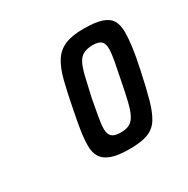

<svg xmlns="http://www.w3.org/2000/svg" viewBox="-84 -772 442 451"><g transform="rotate(-30 137.5 -546.5)"><path d="M148 -397Q116 -397 98.5 -403.5Q81 -410 73.5 -422Q66 -434 66 -452Q66 -470 69.5 -493Q73 -516 79 -545Q87 -587 94.5 -616Q102 -645 113.5 -662.5Q125 -680 144 -688Q163 -696 194 -696Q226 -696 243.5 -690Q261 -684 268 -672Q275 -660 275 -641Q275 -624 272 -601Q269 -578 262 -546Q253 -503 245 -474Q237 -445 226.5 -428Q216 -411 197.5 -404Q179 -397 148 -397ZM149 -441Q164 -441 173 -446Q182 -451 188 -462.5Q194 -474 199 -494.5Q204 -515 210 -546Q216 -575 219.5 -594Q223 -613 223 -626Q223 -640 216 -646Q209 -652 194 -652Q179 -652 169 -647Q159 -642 153 -630.5Q147 -619 142 -598.5Q137 -578 130 -546Q125 -519 121.5 -499.5Q118 -480 118 -468Q118 -454 125 -447.5Q132 -441 149 -441Z"/></g></svg>

Font: Saira UltraCondensed Medium
Style: Italic
Weight: 500
Width: 1
Italic angle: -12°
Designer: Hector Gatti with collaboration of the Omnibus-Type team
Foundry: Omnibus-Type
Version: Version 1.101